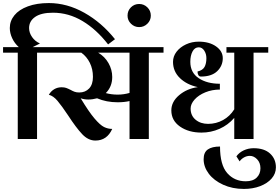

<svg xmlns="http://www.w3.org/2000/svg" viewBox="-32 -908 1822 1254"><path d="M719 -652 674 -618Q598 -716 507 -770.5Q416 -825 314 -825Q237 -825 197.5 -797.5Q158 -770 158 -725Q158 -694 177.5 -666Q197 -638 229 -624L181 -600H306V-564H210V0H84V-564H-12V-600H91Q63 -625 47.5 -658.5Q32 -692 32 -725Q32 -771 62 -808Q92 -845 150 -866.5Q208 -888 287 -888Q406 -888 519 -824.5Q632 -761 719 -652Z M1036 -564H940V0H814V-248Q780 -240 736 -240Q663 -240 602 -266Q573 -258 544 -258Q519 -258 495 -266Q548 -178 585 -134.5Q622 -91 647.5 -78.5Q673 -66 701 -66Q667 10 591 10Q544 10 504.5 -32Q465 -74 413 -154Q371 -217 343.5 -249.5Q316 -282 287 -289Q301 -313 322.5 -325.5Q344 -338 370 -338Q388 -338 399.5 -334Q411 -330 429 -321Q443 -313 455.5 -308.5Q468 -304 486 -304Q525 -304 550 -330Q575 -356 575 -406Q575 -457 554.5 -498Q534 -539 499 -564H282V-600H1036ZM814 -301V-564H609Q652 -539 676.5 -496Q701 -453 701 -405Q701 -342 659 -300Q697 -290 736 -290Q776 -290 814 -301Z M801 -806Q801 -838 823 -860Q845 -882 877 -882Q908 -882 930.5 -860Q953 -838 953 -806Q953 -775 930.5 -753Q908 -731 877 -731Q846 -731 823.5 -753Q801 -775 801 -806Z M1266 -599Q1240 -599 1225.5 -572Q1211 -545 1211 -504Q1211 -434 1265.5 -397.5Q1320 -361 1404 -361V-323Q1353 -323 1309 -305Q1265 -287 1239 -258Q1213 -229 1213 -199Q1213 -153 1245.5 -126Q1278 -99 1327 -99Q1380 -99 1425 -124Q1470 -149 1498 -194V-564H1447V-600H1720V-564H1624V0H1498V-138Q1457 -91 1401.5 -66.5Q1346 -42 1284 -42Q1200 -42 1143.5 -81.5Q1087 -121 1087 -187Q1087 -243 1137.5 -286Q1188 -329 1260 -339Q1187 -355 1142.5 -398.5Q1098 -442 1098 -504Q1098 -540 1121 -570Q1144 -600 1182.5 -618Q1221 -636 1266 -636Q1335 -636 1379 -605Q1423 -574 1423 -528Q1423 -478 1386.5 -443Q1350 -408 1280 -408Q1269 -408 1263.5 -417.5Q1258 -427 1258 -441Q1292 -449 1304 -471Q1316 -493 1316 -528Q1316 -556 1302 -577.5Q1288 -599 1266 -599Z M1770 185Q1770 226 1742 258Q1714 290 1666.5 308Q1619 326 1561 326Q1486 326 1425.5 298.5Q1365 271 1331.5 226.5Q1298 182 1298 132Q1298 87 1325.5 68Q1353 49 1405 49Q1405 169 1452 222.5Q1499 276 1573 276Q1620 276 1644.5 252Q1669 228 1669 191Q1669 155 1647.5 132.5Q1626 110 1600 110Q1580 110 1562 120Q1544 130 1533 146L1512 113Q1530 88 1560 74Q1590 60 1625 60Q1694 60 1732 95Q1770 130 1770 185Z"/></svg>

Font: Arya
Style: Bold
Weight: 700
Designer: Eduardo Rodriguez Tunni, Modular Infotech
Foundry: Eduardo Rodriguez Tunni, Modular Infotech
Version: Version 1.002